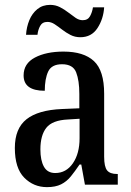

<svg xmlns="http://www.w3.org/2000/svg" viewBox="-20 -759 537 789"><path d="M173 10Q118 10 79.5 -29Q41 -68 41 -151Q41 -231 89 -269Q137 -307 235 -311L306 -314V-373Q306 -428 293 -461.5Q280 -495 235 -495Q192 -495 178 -465Q164 -435 164 -386Q77 -386 77 -449Q77 -498 123.5 -522.5Q170 -547 241 -547Q324 -547 366 -508Q408 -469 408 -374V-115Q408 -74 420 -59Q432 -44 461 -44H464V0H329L314 -83H307Q288 -55 271 -34Q254 -13 231 -1.5Q208 10 173 10ZM207 -48Q252 -48 279.5 -88Q307 -128 307 -191V-271L259 -268Q195 -265 170.5 -234Q146 -203 146 -145Q146 -100 160.5 -74Q175 -48 207 -48ZM310 -606Q288 -606 269.5 -615.5Q251 -625 235 -637.5Q219 -650 204.5 -659.5Q190 -669 175 -669Q154 -669 145 -652.5Q136 -636 134 -616H87Q89 -648 100.5 -676Q112 -704 133.5 -721.5Q155 -739 186 -739Q208 -739 226.5 -729.5Q245 -720 261 -707.5Q277 -695 291 -685.5Q305 -676 320 -676Q341 -676 350 -692.5Q359 -709 362 -729H408Q405 -681 380.5 -643.5Q356 -606 310 -606Z"/></svg>

Font: Noto Serif Tamil Condensed Medium
Style: Regular
Weight: 500
Width: 3
Designer: Indian Type Foundry, Tom Grace, and the Monotype Design Team
Foundry: Monotype Imaging Inc.
Version: Version 2.004; ttfautohint (v1.8.4.7-5d5b)